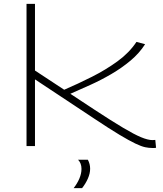

<svg xmlns="http://www.w3.org/2000/svg" viewBox="-20 -760 848 999"><path d="M772 10Q755 10 735.5 6Q716 2 684.5 -13Q653 -28 602 -58.5Q551 -89 470 -143L162 -347V0H118V-740H162V-393L314 -293Q386 -324 458.5 -360.5Q531 -397 592 -441.5Q653 -486 690 -542L735 -530Q705 -483 659 -444.5Q613 -406 559 -374.5Q505 -343 449.5 -318Q394 -293 346 -272L472 -189Q562 -130 620 -95.5Q678 -61 714 -46Q750 -31 774 -31Q776 -31 780 -31.5Q784 -32 788 -32L792 9Q788 10 782.5 10Q777 10 772 10ZM363 219Q382 195 393 169Q404 143 404 119Q404 89 386 71H437Q449 93 449 118Q449 142 437.5 168.5Q426 195 407 219Z"/></svg>

Font: Georama ExtraExtended ExtraLight
Style: Regular
Weight: 200
Width: 8
Designer: Jean-Baptiste Levee
Foundry: Production Type
Version: Version 1.000